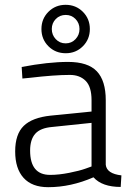

<svg xmlns="http://www.w3.org/2000/svg" viewBox="-20 -767 539 797"><path d="M419 -351V-83Q423 -46 484 -39L481 9Q404 9 368 -31Q274 10 180 10Q113 10 78 -28.5Q43 -67 43 -138.5Q43 -210 78.5 -244.5Q114 -279 190 -287L360 -304V-351Q360 -407 335.5 -431.5Q311 -456 270 -456Q206 -456 104 -444L73 -441L70 -489Q180 -510 262.5 -510Q345 -510 382 -471Q419 -432 419 -351ZM105 -142Q105 -41 188 -41Q224 -41 267 -49.5Q310 -58 335 -67L360 -76V-257L197 -240Q148 -236 126.5 -212Q105 -188 105 -142ZM253 -546Q210 -546 181 -575Q152 -604 152 -646.5Q152 -689 181 -718Q210 -747 252.5 -747Q295 -747 324 -718Q353 -689 353 -646.5Q353 -604 324 -575Q295 -546 253 -546ZM253 -705Q228 -705 211.5 -688Q195 -671 195 -646.5Q195 -622 211.5 -604.5Q228 -587 252.5 -587Q277 -587 293.5 -604.5Q310 -622 310 -646.5Q310 -671 293.5 -688Q277 -705 253 -705Z"/></svg>

Font: Titillium Web[RUS by Daymarius]
Style: Regular
Weight: 300
Designer: Cyrillization by Daymarius
Foundry: Cyrillization by Daymarius
Version: Version 1.002 September 12, 2018